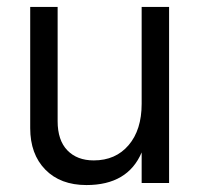

<svg xmlns="http://www.w3.org/2000/svg" viewBox="-20 -527 580 553"><path d="M388 -507H467V0H388V-88Q348 6 229 6Q154 6 110.5 -38.5Q67 -83 67 -158V-507H146V-178Q146 -123 174 -94Q202 -65 250 -65Q313 -65 350.5 -109Q388 -153 388 -228Z"/></svg>

Font: Hind Regular
Style: Regular
Weight: 400
Designer: Manushi Parikh, Satya Rajpurohit
Foundry: Indian Type Foundry
Version: Version 1.201;PS 1.0;hotconv 1.0.78;makeotf.lib2.5.61930; tt